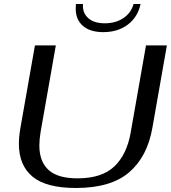

<svg xmlns="http://www.w3.org/2000/svg" viewBox="-20 -926 851 956"><path d="M74 -210Q74 -245 82 -291L154 -700H258L182 -268Q176 -232 176 -201Q176 -122 221.5 -80Q267 -38 366 -38Q487 -38 549.5 -97.5Q612 -157 631 -268L707 -700H811L739 -291Q714 -146 623 -68Q532 10 358 10Q210 10 142 -46.5Q74 -103 74 -210ZM357 -883Q357 -898 358 -906H393Q390 -862 419 -836Q448 -810 502 -810Q556 -810 594.5 -836Q633 -862 645 -906H680Q666 -841 616.5 -803.5Q567 -766 494 -766Q429 -766 393 -797Q357 -828 357 -883Z"/></svg>

Font: Fahkwang
Style: Italic
Weight: 400
Italic angle: -10°
Version: Version 1.000; ttfautohint (v1.6)